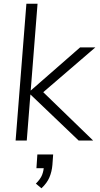

<svg xmlns="http://www.w3.org/2000/svg" viewBox="-20 -756 538 1033"><path d="M403 0 133 -258 411 -501H493L186 -237L190 -282L481 0ZM64 0 122 -736H182L124 0ZM266 75 262 131Q259 167 246 198Q233 229 203 257L173 232Q198 207 206.5 185Q215 163 216 139L236 149H176L181 75Z"/></svg>

Font: Muli Light
Style: Italic
Weight: 300
Italic angle: -4.541°
Designer: Vernon Adams
Foundry: Vernon Adams
Version: Version 2.100; ttfautohint (v1.8.1.43-b0c9)